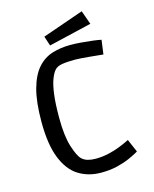

<svg xmlns="http://www.w3.org/2000/svg" viewBox="-129 -958 847 1058"><g transform="rotate(-15 294.0 -429.5)"><path d="M316 14Q243 14 187.5 -20.5Q132 -55 100.5 -133.5Q69 -212 69 -341Q69 -455 89 -527.5Q109 -600 144.5 -640Q180 -680 228 -695Q276 -710 332 -710Q357 -710 390.5 -707.5Q424 -705 456 -701Q488 -697 506 -693L495 -612Q485 -613 464.5 -615Q444 -617 419 -619.5Q394 -622 371.5 -623.5Q349 -625 337 -625Q290 -625 261 -620Q232 -615 219 -599Q206 -584 194.5 -554Q183 -524 176 -472Q169 -420 169 -338Q169 -234 188.5 -172.5Q208 -111 228 -92Q242 -79 261.5 -73.5Q281 -68 306 -68Q343 -68 378.5 -76Q414 -84 442 -95Q470 -106 486.5 -114Q503 -122 503 -122L535 -48Q535 -48 519 -39Q503 -30 474 -17.5Q445 -5 405 4.5Q365 14 316 14ZM224 -736 206 -791 441 -873 469 -794Z"/></g></svg>

Font: Ruda Medium
Style: Regular
Weight: 500
Version: Version 2.001